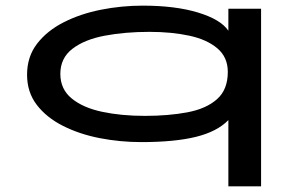

<svg xmlns="http://www.w3.org/2000/svg" viewBox="-20 -494 1040 681"><path d="M790 167V-68Q750 -27 674.5 -8.5Q599 10 481 10Q406 10 334 -4Q262 -18 203.5 -47.5Q145 -77 110.5 -122Q76 -167 76 -229Q76 -293 111.5 -339Q147 -385 206 -415Q265 -445 338 -459.5Q411 -474 486 -474Q602 -474 682.5 -449.5Q763 -425 790 -385V-463H906V167ZM494 -83Q577 -83 644 -95.5Q711 -108 749.5 -142Q788 -176 788 -239Q788 -291 751 -322.5Q714 -354 651 -367.5Q588 -381 510 -381Q424 -381 352 -367.5Q280 -354 237 -321Q194 -288 194 -232Q194 -178 234 -145Q274 -112 342 -97.5Q410 -83 494 -83Z"/></svg>

Font: Inconsolata UltraExpanded SemiBold
Style: Regular
Weight: 600
Width: 9
Monospace: yes
Designer: Raph Levien, Cyreal, Brenton Simpson
Foundry: Raph Levien, Cyreal, Google
Version: Version 3.001; ttfautohint (v1.8.2.53-6de2)